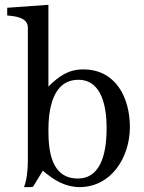

<svg xmlns="http://www.w3.org/2000/svg" viewBox="-20 -766 596 794"><path d="M104 7.8C105 7.8 116.2 6.8 116.2 6.8L157.2 -60.1C203.1 -21 248 6.8 308.1 7.8C441.9 7.8 517.1 -117.2 517.1 -240.2C517.1 -360.8 460 -479 324.2 -479C263.2 -479 224.1 -451.2 180.2 -408.2V-746.1L9.8 -733.9V-702.1C40 -699.2 95.2 -694.8 95.2 -651.9V-102.1C95.2 -60.1 89.8 -17.1 79.1 7.8ZM180.2 -227.1C180.2 -307.1 194.8 -436 304.2 -436C405.8 -436 420.9 -313 420.9 -236.8C420.9 -158.2 408.2 -27.8 301.8 -27.8C191.9 -27.8 180.2 -142.1 180.2 -227.1Z"/></svg>

Font: MusGlyphs-Text
Style: Regular
Weight: 400
Version: Version 2.1.1